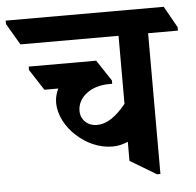

<svg xmlns="http://www.w3.org/2000/svg" viewBox="-104 -674 746 731"><g transform="rotate(-5 269.0 -308.5)"><path d="M308 -112C329 -112 349 -117 367 -125V-52L467 8H480V-530H594V-543L548 -625H-56V-612L-8 -530H367V-270C329 -223 293 -199 256 -199C219 -199 194 -225 194 -258C194 -310 245 -350 314 -350H327V-363L274 -443H16V-430L68 -350H121C113 -334 108 -316 108 -297C108 -249 134 -203 171 -169C208 -135 256 -112 308 -112Z"/></g></svg>

Font: Noto Serif Devanagari Condensed
Style: Bold
Weight: 700
Width: 3
Designer: Universal Thirst, Indian Type Foundry and the Monotype Design Team
Foundry: Monotype Imaging Inc.
Version: Version 2.004